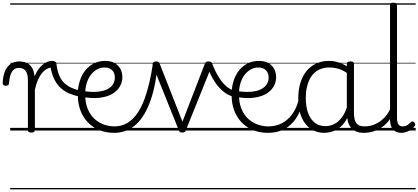

<svg xmlns="http://www.w3.org/2000/svg" viewBox="-76 -973 3118 1431"><path d="M157 15Q144 15 138 10.5Q132 6 132 -4V-374Q132 -424 114.5 -445.5Q97 -467 66 -467Q44 -467 28.5 -455.5Q13 -444 3.5 -418.5Q-6 -393 -9 -352Q-9 -343 -15 -338.5Q-21 -334 -33 -334Q-43 -334 -49.5 -338.5Q-56 -343 -56 -355Q-54 -408 -38.5 -443.5Q-23 -479 4 -497Q31 -515 67 -515Q90 -515 109.5 -509.5Q129 -504 143.5 -491.5Q158 -479 167.5 -459.5Q177 -440 181 -412L182 -403Q194 -435 210 -456.5Q226 -478 243.5 -492Q261 -506 278 -512.5Q295 -519 309 -519Q319 -519 324.5 -511.5Q330 -504 330 -494Q330 -484 324.5 -476.5Q319 -469 309 -469Q291 -469 272.5 -459Q254 -449 237 -428.5Q220 -408 206.5 -377Q193 -346 184 -304V-4Q184 6 177.5 10.5Q171 15 157 15ZM0 428H404V438H0ZM0 -20H404V0H0ZM0 -505H404V-500H0ZM0 -948H404V-938H0Z M523 -252Q484 -259 447 -273.5Q410 -288 380 -314Q350 -340 329 -381.5Q308 -423 299 -484L309 -519Q327 -519 335.5 -513Q344 -507 345 -494Q351 -445 365.5 -410.5Q380 -376 403.5 -354Q427 -332 458 -318Q489 -304 529 -296Q541 -294 545.5 -286.5Q550 -279 549 -270.5Q548 -262 541 -256Q534 -250 523 -252ZM404 428H429V438H404ZM404 -20H429V0H404ZM404 -505H429V-500H404ZM404 -948H429V-938H404Z M534 -296Q600 -285 647 -289Q694 -293 723.5 -308Q753 -323 766.5 -345.5Q780 -368 780 -395Q780 -431 759 -450.5Q738 -470 702 -470Q676 -470 651 -457.5Q626 -445 605 -420Q584 -395 571.5 -357.5Q559 -320 559 -270Q559 -205 578.5 -159.5Q598 -114 630 -85.5Q662 -57 700.5 -44Q739 -31 776 -31Q788 -31 793.5 -23.5Q799 -16 799 -7Q799 2 793.5 9.5Q788 17 776 17Q695 17 633.5 -18.5Q572 -54 538 -118Q504 -182 504 -268Q504 -323 518.5 -369Q533 -415 560 -448.5Q587 -482 624.5 -500.5Q662 -519 708 -519Q752 -519 780.5 -502Q809 -485 822.5 -457Q836 -429 836 -398Q836 -362 818 -329.5Q800 -297 763 -274.5Q726 -252 668 -244.5Q610 -237 531 -252ZM429 428H917V438H429ZM429 -20H917V0H429ZM429 -505H917V-500H429ZM429 -948H917V-938H429Z M776 17Q767 17 762 10Q757 3 757 -6.5Q757 -16 762 -23.5Q767 -31 776 -31Q853 -31 909 -83.5Q965 -136 1002.5 -239Q1040 -342 1063 -494Q1065 -504 1074 -505Q1083 -506 1091.5 -501Q1100 -496 1099 -487Q1081 -309 1036 -197.5Q991 -86 925 -34.5Q859 17 776 17ZM917 428H1030V438H917ZM917 -20H1030V0H917ZM917 -505H1030V-500H917ZM917 -948H1030V-938H917Z M1283 15Q1269 15 1264 10Q1259 5 1256 -4L1063 -484Q1058 -496 1065.5 -505.5Q1073 -515 1089 -515Q1101 -515 1106.5 -510.5Q1112 -506 1115 -496L1284 -66L1450 -496Q1454 -506 1459.5 -510.5Q1465 -515 1476 -515Q1495 -515 1502 -506.5Q1509 -498 1503 -484L1310 -4Q1307 5 1301.5 10Q1296 15 1283 15ZM1029 428H1538V438H1029ZM1029 -20H1538V0H1029ZM1029 -505H1538V-500H1029ZM1029 -948H1538V-938H1029Z M1660 -253Q1617 -266 1584 -295Q1551 -324 1527.5 -359Q1504 -394 1489.5 -427Q1475 -460 1469 -482Q1467 -490 1471 -496Q1475 -502 1482 -505.5Q1489 -509 1495.5 -508Q1502 -507 1504 -501Q1513 -478 1527 -448Q1541 -418 1561.5 -387Q1582 -356 1609 -331.5Q1636 -307 1671 -295Q1681 -292 1683 -284.5Q1685 -277 1683 -268.5Q1681 -260 1675 -255Q1669 -250 1660 -253ZM1538 428H1576V438H1538ZM1538 -20H1576V0H1538ZM1538 -505H1576V-500H1538ZM1538 -948H1576V-938H1538Z M1680 -296Q1746 -285 1793 -289Q1840 -293 1869.5 -308Q1899 -323 1912.5 -345.5Q1926 -368 1926 -395Q1926 -431 1905 -450.5Q1884 -470 1848 -470Q1822 -470 1797 -457.5Q1772 -445 1751 -420Q1730 -395 1717.5 -357.5Q1705 -320 1705 -270Q1705 -205 1724.5 -159.5Q1744 -114 1776 -85.5Q1808 -57 1846.5 -44Q1885 -31 1922 -31Q1934 -31 1939.5 -23.5Q1945 -16 1945 -7Q1945 2 1939.5 9.5Q1934 17 1922 17Q1841 17 1779.5 -18.5Q1718 -54 1684 -118Q1650 -182 1650 -268Q1650 -323 1664.5 -369Q1679 -415 1706 -448.5Q1733 -482 1770.5 -500.5Q1808 -519 1854 -519Q1898 -519 1926.5 -502Q1955 -485 1968.5 -457Q1982 -429 1982 -398Q1982 -362 1964 -329.5Q1946 -297 1909 -274.5Q1872 -252 1814 -244.5Q1756 -237 1677 -252ZM1575 428H2063V438H1575ZM1575 -20H2063V0H1575ZM1575 -505H2063V-500H1575ZM1575 -948H2063V-938H1575Z M1923 17Q1912 17 1906.5 9.5Q1901 2 1901 -7Q1901 -16 1906.5 -23.5Q1912 -31 1923 -31Q1981 -31 2026 -55Q2071 -79 2102 -122Q2133 -165 2148 -222Q2151 -232 2159.5 -233.5Q2168 -235 2175.5 -229.5Q2183 -224 2180 -213Q2165 -142 2130 -90Q2095 -38 2043 -10.5Q1991 17 1923 17ZM2063 428V438ZM2063 -20V0ZM2063 -505V-500ZM2063 -948V-938Z M2340 17Q2285 17 2241 -12Q2197 -41 2172 -98Q2147 -155 2147 -238Q2147 -288 2156.5 -331Q2166 -374 2185 -408.5Q2204 -443 2231.5 -467.5Q2259 -492 2295.5 -505.5Q2332 -519 2377 -519Q2415 -519 2451.5 -506.5Q2488 -494 2524 -470V-419Q2484 -449 2449 -459.5Q2414 -470 2378 -470Q2346 -470 2318.5 -460.5Q2291 -451 2269.5 -432Q2248 -413 2233.5 -385.5Q2219 -358 2211 -322Q2203 -286 2203 -242Q2203 -180 2219.5 -133Q2236 -86 2268.5 -59.5Q2301 -33 2350 -33Q2384 -33 2416 -49Q2448 -65 2474.5 -101.5Q2501 -138 2518 -202L2536 -159Q2515 -85 2481.5 -47Q2448 -9 2410.5 4Q2373 17 2340 17ZM2636 17Q2602 17 2578 7Q2554 -3 2539 -22Q2524 -41 2516.5 -69Q2509 -97 2509 -132V-495Q2509 -506 2516 -510.5Q2523 -515 2537 -515Q2550 -515 2556 -510.5Q2562 -506 2562 -496V-133Q2562 -81 2579 -56Q2596 -31 2642 -31Q2649 -31 2653 -23.5Q2657 -16 2656.5 -7Q2656 2 2651.5 9.5Q2647 17 2636 17ZM2063 428H2698V438H2063ZM2063 -20H2698V0H2063ZM2063 -505H2698V-500H2063ZM2063 -948H2698V-938H2063Z M2633 17Q2622 17 2616.5 9.5Q2611 2 2611.5 -7Q2612 -16 2619 -23.5Q2626 -31 2639 -31Q2677 -31 2708.5 -43Q2740 -55 2765 -74.5Q2790 -94 2808.5 -119.5Q2827 -145 2837 -172Q2841 -182 2849.5 -182Q2858 -182 2864.5 -175.5Q2871 -169 2868 -159Q2857 -125 2836.5 -93.5Q2816 -62 2786.5 -37Q2757 -12 2718.5 2.5Q2680 17 2633 17ZM2698 428V438ZM2698 -20V0ZM2698 -505V-500ZM2698 -948V-938Z M2915 17Q2875 17 2853 -8Q2831 -33 2831 -82V-934Q2831 -944 2837 -948.5Q2843 -953 2856 -953Q2870 -953 2876.5 -948.5Q2883 -944 2883 -934V-94Q2883 -63 2893 -47Q2903 -31 2925 -31Q2936 -31 2946 -34Q2956 -37 2966 -44.5Q2976 -52 2986 -62Q2992 -68 2998.5 -68Q3005 -68 3012 -60Q3017 -55 3018.5 -48.5Q3020 -42 3016 -35Q3005 -19 2988.5 -7.5Q2972 4 2953 10.5Q2934 17 2915 17ZM2698 428H3022V438H2698ZM2698 -20H3022V0H2698ZM2698 -505H3022V-500H2698ZM2698 -948H3022V-938H2698Z"/></svg>

Font: Playwrite US Modern Guides
Style: Regular
Weight: 400
Designer: Veronika Burian, José Scaglione
Foundry: TypeTogether
Version: Version 1.003